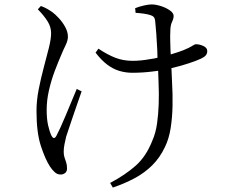

<svg xmlns="http://www.w3.org/2000/svg" viewBox="-20 -785 1040 868"><path d="M412 -547 425 -565Q467 -537 502.5 -523.5Q538 -510 580 -510Q617 -510 660 -518Q677 -520 692 -524Q692 -541 691 -559Q689 -599 686.5 -633.5Q684 -668 682 -685Q681 -701 675.5 -707.5Q670 -714 659 -717Q647 -721 628.5 -723.5Q610 -726 593 -727L591 -748Q608 -755 630 -760Q652 -765 665 -765Q684 -765 707.5 -757.5Q731 -750 748 -738Q765 -726 765 -713Q765 -701 757.5 -685.5Q750 -670 750 -643Q749 -628 749.5 -603.5Q750 -579 751 -552Q752 -545 752 -539Q786 -549 809 -558Q838 -570 849 -577.5Q860 -585 866 -585Q882 -585 899.5 -577Q917 -569 917 -554Q917 -543 910.5 -535Q904 -527 889 -520Q867 -510 834 -499Q801 -488 760 -478Q757 -478 755 -477Q756 -446 758 -409Q761 -359 760 -306.5Q759 -254 751.5 -206Q744 -158 726 -121Q703 -72 668 -37.5Q633 -3 588 21Q543 45 490 63L478 42Q546 6 593.5 -36Q641 -78 669 -150Q684 -184 690 -226.5Q696 -269 697.5 -315.5Q699 -362 697 -407Q696 -438 695 -465Q683 -464 672 -462Q626 -456 578 -456Q548 -456 519.5 -464.5Q491 -473 464.5 -493Q438 -513 412 -547ZM151 -743 165 -758Q183 -751 195 -744Q207 -737 218 -729Q229 -721 245.5 -703.5Q262 -686 274.5 -663.5Q287 -641 287 -619Q287 -602 277 -581.5Q267 -561 257 -537Q243 -505 227.5 -464Q212 -423 201.5 -377.5Q191 -332 191 -289Q191 -247 197.5 -218.5Q204 -190 212 -173Q218 -161 224 -161Q230 -161 236 -173Q242 -184 253 -208Q264 -232 277 -263Q290 -294 303 -325.5Q316 -357 327 -383L349 -372Q340 -346 329.5 -316Q319 -286 309 -256.5Q299 -227 291 -203Q283 -179 279 -167Q275 -150 271.5 -132.5Q268 -115 268 -99Q268 -84 271.5 -73.5Q275 -63 279 -51.5Q283 -40 283 -23Q283 -10 274.5 -3Q266 4 254 4Q239 4 227.5 -6.5Q216 -17 206 -32Q185 -64 165 -124.5Q145 -185 145 -283Q145 -331 155 -381.5Q165 -432 178 -480.5Q191 -529 201 -569Q211 -609 211 -635Q211 -663 195.5 -688Q180 -713 151 -743Z"/></svg>

Font: Early Summer Mincho
Style: Regular
Weight: 400
Designer: GuiWonder
Version: Version 1.002